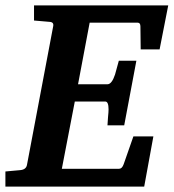

<svg xmlns="http://www.w3.org/2000/svg" viewBox="-35 -691 643 711"><path d="M588 -671 556 -508H486L485 -593Q485 -607 475 -607H297L254 -379H363Q379 -379 391 -415Q398 -441 405 -466H470L425 -227H363Q363 -235 365 -257Q367 -276 367 -286Q367 -315 355 -315H242L194 -66H406Q417 -66 423 -83L459 -186H533L499 0H-15V-56L40 -61Q62 -63 65 -81L162 -594Q165 -609 149 -610L91 -615V-671Z"/></svg>

Font: Apparatus SIL
Style: Bold Italic
Weight: 700
Italic angle: -11°
Version: Version 1.0